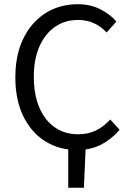

<svg xmlns="http://www.w3.org/2000/svg" viewBox="-20 -688 611 896"><path d="M298.5 188V0L380.6 -16.4L371.6 188ZM339 12Q256.9 12 191.8 -28.3Q126.6 -68.6 89.1 -144.8Q51.6 -221 51.6 -327.6Q51.6 -407.1 73.3 -469.9Q95 -532.8 134.8 -577.4Q174.5 -622.1 227.5 -645.2Q280.6 -668.3 342.8 -668.3Q402.1 -668.3 448.6 -644.6Q495 -620.8 523.3 -587.4L477.6 -536.5Q451.7 -564.4 418.3 -579.7Q384.9 -594.9 344.3 -594.9Q282.7 -594.9 236.3 -562.4Q189.8 -529.9 163.8 -470.6Q137.8 -411.2 137.8 -329.8Q137.8 -247.3 163.2 -187.1Q188.5 -126.9 235.1 -94.2Q281.8 -61.4 344.7 -61.4Q391.1 -61.4 427.6 -79.1Q464.2 -96.7 494.5 -130.3L538.2 -82Q499 -37.2 450.9 -12.6Q402.8 12 339 12Z"/></svg>

Font: SourceSans3VF
Style: Regular
Weight: 200
Designer: Paul D. Hunt
Foundry: Adobe
Version: Version 3.052;hotconv 1.1.0;makeotfexe 2.6.0